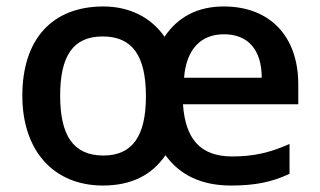

<svg xmlns="http://www.w3.org/2000/svg" viewBox="-20 -570 1000 600"><path d="M702.1 9.8C776.9 9.8 830.1 -1 884.8 -26.9V-120.1C822.3 -92.3 771.5 -81.1 705.1 -81.1C605 -81.1 559.1 -137.2 551.8 -244.1H912.1V-306.2C912.1 -457 823.2 -549.8 679.2 -549.8C598.6 -549.8 536.6 -518.1 494.1 -455.1C451.2 -517.6 381.8 -549.8 303.2 -549.8C143.6 -549.8 49.8 -448.2 49.8 -271C49.8 -98.6 147.9 9.8 301.8 9.8C389.2 9.8 454.1 -22 497.1 -85C542.5 -22 610.8 9.8 702.1 9.8ZM680.2 -462.9C754.9 -462.9 797.9 -414.6 797.9 -327.1H555.2C562.5 -417.5 608.4 -462.9 680.2 -462.9ZM168 -271C168 -394 207.5 -456.1 300.8 -456.1C395 -456.1 436 -394 436 -269C436 -146.5 395 -84 303.2 -84C208 -84 168 -147.9 168 -271Z"/></svg>

Font: Open Sans 600
Style: Regular
Weight: 600
Foundry: Ascender Corporation
Version: Version 1.100;PS 001.100;hotconv 1.0.88;makeotf.lib2.5.64775